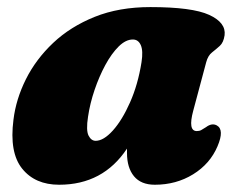

<svg xmlns="http://www.w3.org/2000/svg" viewBox="-20 -507 674 542"><path d="M525.5 -194.5Q510 -137 535.5 -137Q543 -137 548 -139.8Q553 -142.5 561.5 -148Q578 -160.5 592 -153Q614 -141 594 -94Q573 -44.5 525.2 -15Q477.5 14.5 417 14.5Q378 14.5 358.2 -9.5Q338.5 -33.5 338.5 -75Q338.5 -81 338.5 -87.5Q271 14.5 147 14.5Q79 14.5 42.5 -31Q6 -76.5 18 -169Q25 -227 53.2 -283.5Q81.5 -340 130.2 -386Q179 -432 247.5 -459.5Q316 -487 404.5 -487Q522.5 -487 570.5 -465Q618.5 -443 614 -407.5Q611 -387 600.5 -377.5Q590 -368 578.5 -359Q567 -350 562 -331ZM228.5 -177.5Q222.5 -139 230 -124.2Q237.5 -109.5 250 -109.5Q272.5 -109.5 298.8 -138.8Q325 -168 347.2 -218.2Q369.5 -268.5 379.5 -331.5Q384.5 -363.5 377.5 -379.5Q370.5 -395.5 355 -395.5Q335 -395.5 315 -375.8Q295 -356 277.5 -323.8Q260 -291.5 247 -253.2Q234 -215 228.5 -177.5Z"/></svg>

Font: Fraunces 9pt S050 Black
Style: Italic
Weight: 900
Italic angle: -16°
Version: Version 1.000; ttfautohint (v1.8.3)